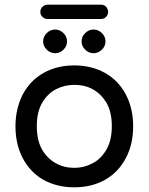

<svg xmlns="http://www.w3.org/2000/svg" viewBox="-20 -817 634 819"><path d="M183 -736Q170 -736 161 -745Q152 -754 152 -766Q152 -779 161 -788Q170 -797 183 -797H411Q424 -797 432.5 -788Q441 -779 441 -766Q441 -754 432.5 -745Q424 -736 411 -736ZM215 -590Q195 -590 179.5 -605Q164 -620 164 -640Q164 -661 179.5 -676Q195 -691 215 -691Q235 -691 250.5 -676Q266 -661 266 -640Q266 -620 250.5 -605Q235 -590 215 -590ZM379 -590Q359 -590 343.5 -605Q328 -620 328 -640Q328 -661 343.5 -676Q359 -691 379 -691Q399 -691 414.5 -676Q430 -661 430 -640Q430 -620 414.5 -605Q399 -590 379 -590ZM297 -18Q223 -18 165 -50Q108 -83 77 -142.5Q46 -202 46 -278Q46 -353 77 -414Q109 -474 166 -506Q223 -538 297 -538Q370 -538 428 -506Q486 -473 517 -413.5Q548 -354 548 -278Q548 -202 517 -143Q485 -82 428 -50Q371 -18 297 -18ZM297 -101Q338 -101 374 -120Q410 -138 433.5 -178Q457 -218 457 -279Q457 -339 434 -379Q387 -455 297 -455Q256 -455 220 -437Q184 -419 160.5 -379.5Q137 -340 137 -279Q137 -218 160 -178Q182 -141 217.5 -121Q253 -101 297 -101Z"/></svg>

Font: Huninn
Style: Regular
Weight: 400
Designer: justfont
Foundry: justfont
Version: Version 1.003